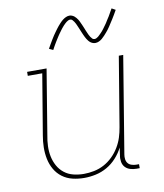

<svg xmlns="http://www.w3.org/2000/svg" viewBox="-85 -825 770 903"><g transform="rotate(-10 300.0 -374.0)"><path d="M245 8Q216 8 189 1.5Q162 -5 140.5 -21Q119 -37 105.5 -60.5Q92 -84 86.5 -111Q81 -138 81.5 -166.5Q82 -195 87 -223L135 -511H66V-530H159L108 -220Q103 -195 102 -169Q101 -143 106 -119Q111 -95 122.5 -74Q134 -53 153 -38Q172 -23 196.5 -17Q221 -11 246 -11Q270 -11 295 -16Q320 -21 342.5 -33Q365 -45 384 -63.5Q403 -82 416.5 -104.5Q430 -127 437.5 -150.5Q445 -174 449 -199L504 -530H525L449 -68Q447 -57 448.5 -45.5Q450 -34 456.5 -26Q463 -18 474 -14.5Q485 -11 496 -11H509V8H493Q478 8 463.5 3.5Q449 -1 439.5 -11.5Q430 -22 427.5 -37.5Q425 -53 428 -68L433 -104Q420 -78 399.5 -55.5Q379 -33 353.5 -18.5Q328 -4 300 2Q272 8 245 8ZM406 -608Q399 -608 393 -610.5Q387 -613 382.5 -616.5Q378 -620 374 -625Q370 -630 367 -635Q364 -640 361.5 -645Q359 -650 356.5 -655.5Q354 -661 351.5 -667Q349 -673 346.5 -679Q344 -685 341.5 -691Q339 -697 336.5 -702.5Q334 -708 332 -712.5Q330 -717 326 -723Q322 -729 318 -733Q314 -737 308 -737Q303 -737 298 -734.5Q293 -732 290 -729.5Q287 -727 283 -723.5Q279 -720 274.5 -715Q270 -710 268 -707.5Q266 -705 263.5 -702Q261 -699 258.5 -695.5Q256 -692 253.5 -688.5Q251 -685 248 -681Q245 -677 242.5 -673Q240 -669 237 -664.5Q234 -660 231 -655Q228 -650 224.5 -644.5Q221 -639 218 -633.5Q215 -628 211.5 -622Q208 -616 205 -610L186 -619Q192 -630 198 -640Q204 -650 209.5 -659.5Q215 -669 220.5 -677Q226 -685 231 -692Q236 -699 240.5 -705Q245 -711 249.5 -716.5Q254 -722 261 -729.5Q268 -737 275 -742.5Q282 -748 290.5 -752Q299 -756 308 -756Q314 -756 320 -753.5Q326 -751 330.5 -747.5Q335 -744 339 -739Q343 -734 346 -729.5Q349 -725 351.5 -719.5Q354 -714 356.5 -708.5Q359 -703 361.5 -697.5Q364 -692 366.5 -685.5Q369 -679 371.5 -673Q374 -667 376.5 -661.5Q379 -656 381 -651.5Q383 -647 387 -641Q391 -635 395 -631Q399 -627 406 -627Q410 -627 415 -629.5Q420 -632 423.5 -635Q427 -638 430.5 -641.5Q434 -645 438.5 -649.5Q443 -654 445 -656.5Q447 -659 449.5 -662Q452 -665 454.5 -668.5Q457 -672 459.5 -675.5Q462 -679 465 -683Q468 -687 471 -691.5Q474 -696 476.5 -700.5Q479 -705 482.5 -710Q486 -715 489 -720Q492 -725 495 -730.5Q498 -736 501.5 -742Q505 -748 509 -755L527 -745Q521 -734 515 -724Q509 -714 503.5 -705Q498 -696 492.5 -688Q487 -680 482.5 -672.5Q478 -665 473 -659Q468 -653 463.5 -647.5Q459 -642 452 -634.5Q445 -627 438.5 -621.5Q432 -616 423.5 -612Q415 -608 406 -608Z"/></g></svg>

Font: Iosevka Slab Thin Extended
Style: Italic
Weight: 100
Width: 7
Italic angle: -9°
Monospace: yes
Designer: Belleve Invis
Foundry: Belleve Invis
Version: Version 11.1.0; ttfautohint (v1.8.3)